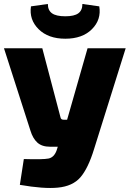

<svg xmlns="http://www.w3.org/2000/svg" viewBox="-21 -933 653 967"><path d="M394 -913 479 -901Q490 -834 442 -786Q394 -738 308 -738Q222 -738 173.5 -786Q125 -834 135 -901L220 -913Q220 -881 241 -866Q262 -851 308 -851Q353 -851 373.5 -866Q394 -881 394 -913ZM612 -690 453 -183Q423 -85 384 -40Q345 5 270 12Q200 19 79 -2L99 -132Q195 -129 223 -134.5Q251 -140 264 -175L270 -194H231Q190 -194 167 -215Q144 -236 132 -276L-1 -690H192L284 -341Q286 -330 300 -330H317L420 -690Z"/></svg>

Font: Exo 2.0 Extra Bold
Style: Regular
Weight: 800
Designer: Natanael Gama
Version: Version 1.001;PS 001.001;hotconv 1.0.70;makeotf.lib2.5.58329